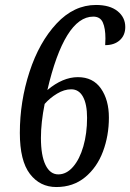

<svg xmlns="http://www.w3.org/2000/svg" viewBox="-20 -744 525 774"><path d="M60 -208Q60 -335 99 -454.5Q138 -574 208 -649Q278 -724 367 -724Q423 -724 454 -699Q485 -674 485 -635Q485 -602 463 -582Q441 -562 404 -562L405 -589Q405 -630 394.5 -653.5Q384 -677 356 -677Q298 -677 251.5 -602Q205 -527 171 -381Q233 -433 294 -433Q355 -433 387 -387Q419 -341 419 -270Q419 -197 395 -133Q371 -69 323 -29.5Q275 10 207 10Q141 10 100.5 -43Q60 -96 60 -208ZM331 -269Q331 -324 314.5 -354Q298 -384 267 -384Q239 -384 210 -366.5Q181 -349 160 -325Q145 -250 145 -188Q145 -117 163.5 -79Q182 -41 215 -41Q248 -41 274.5 -71.5Q301 -102 316 -154Q331 -206 331 -269Z"/></svg>

Font: Noto Serif Cond
Style: Italic
Weight: 400
Width: 3
Italic angle: -12°
Designer: Monotype Design Team
Foundry: Monotype Imaging Inc.
Version: Version 1.001